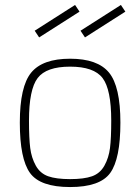

<svg xmlns="http://www.w3.org/2000/svg" viewBox="-20 -746 566 775"><path d="M106 -453Q152 -509 263 -509Q374 -509 420 -453Q466 -397 466 -251Q466 -105 425 -48Q384 9 263 9Q142 9 101 -48Q60 -105 60 -251Q60 -397 106 -453ZM429 -259Q429 -385 394 -431Q359 -477 263 -477Q167 -477 132 -431Q97 -385 97 -259Q97 -188 102 -148.5Q107 -109 124.5 -77.5Q142 -46 174.5 -34.5Q207 -23 263 -23Q319 -23 351.5 -34.5Q384 -46 401.5 -77.5Q419 -109 424 -148.5Q429 -188 429 -259ZM305 -622 468 -726 486 -699 323 -595ZM120 -622 283 -726 301 -699 138 -595Z"/></svg>

Font: Titillium Web
Style: Thin
Weight: 200
Version: Version 1.001;PS 57.000;hotconv 1.0.70;makeotf.lib2.5.55311